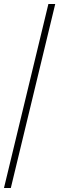

<svg xmlns="http://www.w3.org/2000/svg" viewBox="-20 -828 298 968"><path d="M0 120 224 -808H258.5L34.5 120Z"/></svg>

Font: Encode Sans Th
Style: Regular
Weight: 100
Designer: Multiple Designers
Foundry: Impallari Type
Version: Version 3.002; ttfautohint (v1.8.3) -l 8 -r 50 -G 200 -x 14 